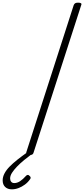

<svg xmlns="http://www.w3.org/2000/svg" viewBox="-99 -1150 631 1441"><path d="M122 14Q107 14 101 9Q95 4 98 -6L454 -1111Q458 -1121 465 -1125.5Q472 -1130 487 -1130Q503 -1130 509 -1125.5Q515 -1121 510 -1110L153 -5Q151 4 144 9Q137 14 122 14ZM-10 271Q-42 271 -60.5 253Q-79 235 -79 204Q-79 178 -65.5 152Q-52 126 -27 100.5Q-2 75 31.5 48.5Q65 22 106 -7L148 -3V0Q113 26 82.5 51Q52 76 28.5 100.5Q5 125 -9 147Q-23 169 -23 189Q-23 204 -15 214Q-7 224 8 224Q30 224 51.5 210Q73 196 96 170Q101 164 108.5 163Q116 162 124 171Q130 176 131 182.5Q132 189 126 196Q110 219 87.5 235.5Q65 252 40 261.5Q15 271 -10 271Z"/></svg>

Font: Playwrite CU ExtraLight
Style: Regular
Weight: 250
Designer: Veronika Burian, José Scaglione
Foundry: TypeTogether
Version: Version 1.002